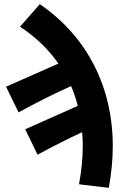

<svg xmlns="http://www.w3.org/2000/svg" viewBox="-20 -720 575 921"><path d="M171 -700 76 -592C152 -542 214 -482 260 -415L9 -304L69 -181C159 -230 238 -270 321 -307C334 -277 345 -245 353 -212L101 -100L160 22C236 -19 305 -54 374 -86C376 -65 377 -43 377 -21C377 39 371 99 359 164L502 181C514 113 521 47 521 -19C521 -300 400 -543 171 -700Z"/></svg>

Font: Cambridge Sans Bold
Style: Regular
Weight: 700
Version: Version 2.020;PS 002.020;hotconv 1.0.88;makeotf.lib2.5.64775